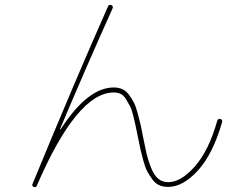

<svg xmlns="http://www.w3.org/2000/svg" viewBox="-20 -771 1040 792"><path d="M114.3 -12.7Q295.9 -453.1 425.8 -745.1Q429.7 -753.9 439 -750Q448.2 -746.1 444.3 -736.3Q331.1 -484.4 227.5 -238.3Q227.5 -237.3 229 -237.3Q230.5 -237.3 230.5 -238.3Q341.8 -410.2 449.2 -410.2Q468.8 -410.2 484.4 -403.3Q500 -396.5 512.2 -379.9Q524.4 -363.3 532.2 -348.1Q540 -333 547.4 -305.7Q554.7 -278.3 559.1 -260.3Q563.5 -242.2 569.3 -210Q579.1 -161.1 584.5 -137.2Q589.8 -113.3 602.5 -80.6Q615.2 -47.9 632.8 -33.7Q650.4 -19.5 673.8 -19.5Q726.6 -19.5 784.2 -85Q841.8 -150.4 876 -272.5Q878.9 -282.2 888.7 -280.3Q897.5 -278.3 896.5 -268.6Q859.4 -137.7 797.4 -68.8Q735.4 0 673.8 0Q652.3 0 636.2 -7.3Q620.1 -14.6 607.9 -31.7Q595.7 -48.8 587.4 -64Q579.1 -79.1 571.3 -108.4Q563.5 -137.7 559.6 -154.3Q555.7 -170.9 548.8 -206.1Q542 -239.3 539.1 -253.4Q536.1 -267.6 529.3 -294.9Q522.5 -322.3 515.6 -334.5Q508.8 -346.7 499.5 -362.3Q490.2 -377.9 477.5 -383.8Q464.8 -389.6 449.2 -389.6Q297.9 -389.6 131.8 -4.9Q127.9 3.9 119.1 0Q110.4 -3.9 114.3 -12.7Z"/></svg>

Font: Rounded-X Mgen+ 2m thin
Style: Regular
Weight: 100
Designer: [Source Han Sans]
Ryoko NISHIZUKA  (kana & ideographs); Paul D. Hunt (Latin, Greek & Cyrillic); Wenlong ZHANG  (bopomofo
Version: Version 1.059.20150602